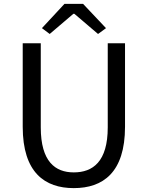

<svg xmlns="http://www.w3.org/2000/svg" viewBox="-20 -956 761 989"><path d="M360 13C510 13 624 -67 624 -303V-733H535V-300C535 -123 458 -68 360 -68C265 -68 190 -123 190 -300V-733H97V-303C97 -67 211 13 360 13ZM196 -811 236 -781 358 -885H363L485 -781L526 -811L408 -936H312Z"/></svg>

Font: Noto Sans Mono CJK JP Regular
Style: Regular
Weight: 400
Designer: Ryoko NISHIZUKA (kana & ideographs); Paul D. Hunt (Latin, Greek & Cyrillic); Wenlong ZHANG (bopomofo); Sandoll Communica
Foundry: Adobe Systems Incorporated
Version: Version 1.004;PS 1.004;hotconv 1.0.82;makeotf.lib2.5.63406